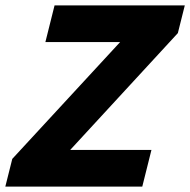

<svg xmlns="http://www.w3.org/2000/svg" viewBox="-54 -695 708 715"><path d="M-34.2 0 -8.3 -103.3 393.3 -538.3H115L149.2 -675H634.2L608.3 -571.7L207.5 -136.7H510L475.8 0Z"/></svg>

Font: Funnel Sans ExtraBold
Style: Italic
Weight: 800
Italic angle: -14.036°
Version: Version 1.000; Beta; Release 5; Build 24; ttfautohint (v1.8.